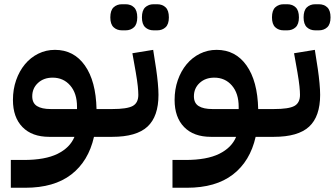

<svg xmlns="http://www.w3.org/2000/svg" viewBox="-20 -645 1578 905"><path d="M31 109H92Q193 109 251.5 80Q310 51 331 0H212Q131 0 86 -46Q41 -92 41 -174Q41 -224 56 -267Q71 -310 97.5 -342Q124 -374 160.5 -392Q197 -410 239 -410Q328 -410 380 -336.5Q432 -263 435 -131H484V-27L457 0H423Q397 115 316 177.5Q235 240 99 240H31ZM132 -191Q132 -159 154.5 -145Q177 -131 219 -131H343V-142Q343 -205 311 -242Q279 -279 228 -279Q186 -279 159 -254Q132 -229 132 -191Z M457 -104 484 -131H509Q579 -131 605.5 -145.5Q632 -160 632 -198Q632 -214 629.5 -238.5Q627 -263 620 -304L604 -394L702 -410L716 -320Q721 -286 724 -253.5Q727 -221 727 -198Q727 -96 675 -48Q623 0 509 0H457ZM704 -502Q680 -502 664.5 -516.5Q649 -531 649 -563Q649 -596 664.5 -610.5Q680 -625 704 -625H721Q745 -625 760.5 -610.5Q776 -596 776 -563Q776 -531 760.5 -516.5Q745 -502 721 -502ZM555 -502Q531 -502 515.5 -516.5Q500 -531 500 -563Q500 -596 515.5 -610.5Q531 -625 555 -625H572Q596 -625 611.5 -610.5Q627 -596 627 -563Q627 -531 611.5 -516.5Q596 -502 572 -502Z M793 109H854Q955 109 1013.5 80Q1072 51 1093 0H974Q893 0 848 -46Q803 -92 803 -174Q803 -224 818 -267Q833 -310 859.5 -342Q886 -374 922.5 -392Q959 -410 1001 -410Q1090 -410 1142 -336.5Q1194 -263 1197 -131H1246V-27L1219 0H1185Q1159 115 1078 177.5Q997 240 861 240H793ZM894 -191Q894 -159 916.5 -145Q939 -131 981 -131H1105V-142Q1105 -205 1073 -242Q1041 -279 990 -279Q948 -279 921 -254Q894 -229 894 -191Z M1219 -104 1246 -131H1271Q1341 -131 1367.5 -145.5Q1394 -160 1394 -198Q1394 -214 1391.5 -238.5Q1389 -263 1382 -304L1366 -394L1464 -410L1478 -320Q1483 -286 1486 -253.5Q1489 -221 1489 -198Q1489 -96 1437 -48Q1385 0 1271 0H1219ZM1466 -502Q1442 -502 1426.5 -516.5Q1411 -531 1411 -563Q1411 -596 1426.5 -610.5Q1442 -625 1466 -625H1483Q1507 -625 1522.5 -610.5Q1538 -596 1538 -563Q1538 -531 1522.5 -516.5Q1507 -502 1483 -502ZM1317 -502Q1293 -502 1277.5 -516.5Q1262 -531 1262 -563Q1262 -596 1277.5 -610.5Q1293 -625 1317 -625H1334Q1358 -625 1373.5 -610.5Q1389 -596 1389 -563Q1389 -531 1373.5 -516.5Q1358 -502 1334 -502Z"/></svg>

Font: IBM Plex Arabic SemiBold
Style: Regular
Weight: 600
Designer: Mike Abbink, Paul van der Laan, Pieter van Rosmalen, Wael Morcos, Khajak Apelian
Foundry: Bold Monday
Version: Version 1.0